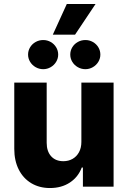

<svg xmlns="http://www.w3.org/2000/svg" viewBox="-20 -951 652 978"><path d="M394.5 -530.3H558.6V0H402.3V-97.7H396.5Q378.4 -49.3 335.9 -21.2Q293.5 6.8 234.4 6.8Q180.7 6.8 139.4 -17.8Q98.1 -42.5 75.4 -87.6Q52.7 -132.8 52.7 -192.4V-530.3H217.8V-223.6Q217.8 -180.2 240.5 -155Q263.2 -129.9 302.7 -129.9Q328.6 -129.9 349.4 -141.6Q370.1 -153.3 382.3 -175.5Q394.5 -197.8 394.5 -228.5ZM123 -672.9Q123 -692.9 133.3 -710Q143.6 -727.1 161.4 -737.1Q179.2 -747.1 200.2 -747.1Q220.7 -747.1 238.3 -737.1Q255.9 -727.1 266.1 -710Q276.4 -692.9 276.4 -672.9Q276.4 -653.3 266.1 -636.2Q255.9 -619.1 238.3 -608.9Q220.7 -598.6 200.2 -598.6Q179.2 -598.6 161.4 -608.9Q143.6 -619.1 133.3 -636.2Q123 -653.3 123 -672.9ZM337.9 -672.9Q337.9 -692.9 348.1 -710Q358.4 -727.1 376.2 -737.1Q394 -747.1 415 -747.1Q435.5 -747.1 453.1 -737.1Q470.7 -727.1 481 -710Q491.2 -692.9 491.2 -672.9Q491.2 -653.3 481 -636.2Q470.7 -619.1 453.1 -608.9Q435.5 -598.6 415 -598.6Q394 -598.6 376.2 -608.9Q358.4 -619.1 348.1 -636.2Q337.9 -653.3 337.9 -672.9ZM320.3 -930.7H466.8L362.3 -774.4H249Z"/></svg>

Font: Pretendard Std ExtraBold
Style: Regular
Weight: 800
Designer: Base glyphs from Inter by Rasmus Andersson; Hangeul glyphs from Noto Sans CJK(Source Han Sans) by Jang Soo-young and Kan
Foundry: Kil Hyung-jin
Version: Version 1.309